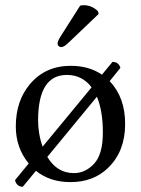

<svg xmlns="http://www.w3.org/2000/svg" viewBox="-20 -693 544 741"><path d="M289.1 -670.9Q294.9 -672.9 303.2 -672.9Q334 -672.9 357.9 -649.9L360.8 -639.2L246.1 -529.8Q227.1 -510.7 215.8 -511.2Q210.9 -511.2 206.5 -515.1Q202.1 -519 202.1 -523.9Q202.1 -533.7 213.4 -551.8ZM414.1 -454.1Q438 -454.1 444.8 -431.2L403.3 -379.9Q463.4 -316.4 462.9 -213.9Q462.9 -109.4 397.9 -45.9Q340.8 10.3 251 9.8Q172.9 9.8 118.7 -33.7L67.9 27.8Q55.7 27.8 47.9 20.5Q40 13.2 38.1 2L90.8 -62Q41 -122.6 41 -205.1Q41 -304.2 96.2 -369.1Q155.8 -439 252.9 -439Q323.7 -439 373.5 -404.8ZM237.8 -403.8Q127 -403.8 127 -228Q127 -204.1 131.3 -177.7Q135.7 -151.4 144.5 -127L333.5 -356Q324.7 -367.7 314.2 -376.7Q303.7 -385.7 291.7 -391.8Q279.8 -397.9 266.1 -400.9Q252.4 -403.8 237.8 -403.8ZM354 -319.8 162.6 -87.4Q200.2 -24.9 265.1 -24.9Q309.1 -24.9 343 -61Q377 -97.2 377 -182.1Q377 -224.1 371.1 -258.5Q365.2 -293 354 -319.8Z"/></svg>

Font: Linux Libertine Capitals
Style: Small Caps
Weight: 400
Designer: Philipp H. Poll
Foundry: Philipp H. Poll
Version: Version 5.1.3